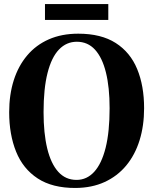

<svg xmlns="http://www.w3.org/2000/svg" viewBox="-20 -920 760 952"><path d="M354.5 12Q240 12.5 167 -35.2Q94 -83 59.8 -168Q25.5 -253 25.5 -363.5Q25.5 -450.5 48.2 -522Q71 -593.5 114.8 -645.2Q158.5 -697 222.2 -725Q286 -753 368 -753Q481.5 -753 553.8 -706.8Q626 -660.5 660.2 -577.5Q694.5 -494.5 694.5 -383.5Q694.5 -296.5 672 -224.2Q649.5 -152 605.8 -99.2Q562 -46.5 498.8 -17.5Q435.5 11.5 354.5 12ZM359.5 -28Q410.5 -28 447.2 -68.2Q484 -108.5 503.8 -187.5Q523.5 -266.5 523.5 -383.5Q523.5 -487 505.2 -560.8Q487 -634.5 451 -673.8Q415 -713 361 -713Q309.5 -713 272.5 -674.5Q235.5 -636 215.8 -558.5Q196 -481 196 -364Q196 -259 214.2 -183.8Q232.5 -108.5 268.8 -68.2Q305 -28 359.5 -28ZM517 -900V-821H203V-900Z"/></svg>

Font: Merriweather 96pt
Style: Bold
Weight: 700
Version: Version 2.100